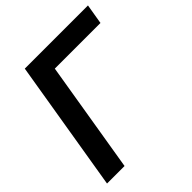

<svg xmlns="http://www.w3.org/2000/svg" viewBox="-196 -865 1002 1002"><g transform="rotate(-45 304.5 -364.0)"><path d="M609.4 -727.5 590.8 -616.7H253.9L151.9 0H22.5L143.1 -727.5Z"/></g></svg>

Font: Inter 24pt SemiBold
Style: Italic
Weight: 600
Italic angle: -9.3988°
Designer: Rasmus Andersson
Foundry: rsms
Version: Version 4.001;git-66647c0bb